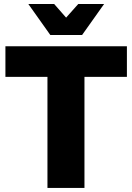

<svg xmlns="http://www.w3.org/2000/svg" viewBox="-20 -930 654 950"><path d="M386.2 -756.8H229L120.1 -910.2H248L307.1 -842.8L367.2 -910.2H495.1ZM6.8 -701.2H607.9V-549.8H397.9V0H214.8V-549.8H6.8Z"/></svg>

Font: Montserrat-Arabic
Style: Bold
Weight: 700
Designer: Mohamed Gaber
Foundry: Kief Type Foundry
Version: Version 5.008;PS 005.008;hotconv 1.0.88;makeotf.lib2.5.64775